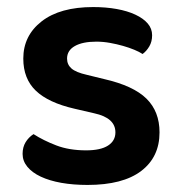

<svg xmlns="http://www.w3.org/2000/svg" viewBox="-20 -509 510 544"><path d="M228 15Q187 15 153.5 9Q120 3 95.5 -8.5Q71 -20 57.5 -36.5Q44 -53 44 -73Q44 -92 52.5 -106Q61 -120 75 -129Q103 -111 139.5 -97Q176 -83 224 -83Q265 -83 286 -96.5Q307 -110 307 -134Q307 -175 247 -188L191 -201Q117 -218 81.5 -252Q46 -286 46 -343Q46 -408 98 -448.5Q150 -489 244 -489Q280 -489 310.5 -483.5Q341 -478 363.5 -467.5Q386 -457 398.5 -442.5Q411 -428 411 -409Q411 -391 403 -377.5Q395 -364 384 -356Q375 -362 360.5 -368Q346 -374 328.5 -379Q311 -384 291.5 -387.5Q272 -391 253 -391Q214 -391 192 -378.5Q170 -366 170 -343Q170 -326 182.5 -315Q195 -304 226 -297L275 -285Q358 -266 395 -229.5Q432 -193 432 -134Q432 -64 380 -24.5Q328 15 228 15Z"/></svg>

Font: Baloo 2 Latin SemiBold
Style: Regular
Weight: 400
Designer: Sarang Kulkarni and Ek Type
Foundry: Ek Type
Version: Version 1.001